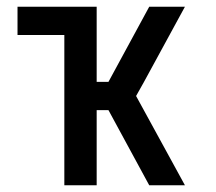

<svg xmlns="http://www.w3.org/2000/svg" viewBox="-20 -550 640 570"><path d="M171 0V-446H32V-530H267V-307H302L423 -530H529L407 -306L384 -265L529 0H423L302 -223H267V0Z"/></svg>

Font: Iosevka Curly Medium Extended
Style: Regular
Weight: 500
Width: 7
Monospace: yes
Designer: Belleve Invis
Foundry: Belleve Invis
Version: Version 11.1.0; ttfautohint (v1.8.3)